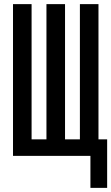

<svg xmlns="http://www.w3.org/2000/svg" viewBox="-20 -755 540 930"><path d="M418 155V0H43V-735H133V-80H205V-735H295V-80H367V-735H457V-80H499V155Z"/></svg>

Font: Iosevka SS10 Medium
Style: Regular
Weight: 500
Monospace: yes
Designer: Belleve Invis
Foundry: Belleve Invis
Version: Version 28.0.6; ttfautohint (v1.8.4)